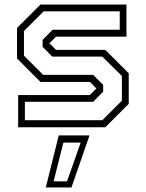

<svg xmlns="http://www.w3.org/2000/svg" viewBox="-20 -560 642 845"><path d="M60 0V-141.5H375L405.5 -172V-169.5L376 -199.5H158L55 -302.5V-437L158 -540H536.5V-398.5H226.5L196 -368V-371L226.5 -340.5H443.5L546.5 -237.5V-103L443.5 0ZM89.5 -31H430.5L516.5 -117V-225.5L430 -311H210L167.5 -354V-384.5L211.5 -429H507V-510H172L85.5 -423.5V-315L170 -230.5H390L434 -186.5V-156.5L390 -112H89.5ZM181.5 265 238.5 36H374L294.5 265ZM216 238H275L335 67.5H259Z"/></svg>

Font: Tourney Light
Style: Regular
Weight: 300
Version: Version 1.015